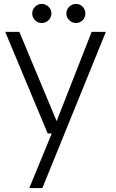

<svg xmlns="http://www.w3.org/2000/svg" viewBox="-20 -713 596 983"><path d="M228.5 -609.6Q213.9 -595.2 193.8 -595.2Q173.8 -595.2 159.4 -609.6Q145 -624 145 -644Q145 -664.1 159.4 -678.5Q173.8 -692.9 193.8 -692.9Q213.9 -692.9 228.5 -678.5Q243.2 -664.1 243.2 -644Q243.2 -624 228.5 -609.6ZM403.1 -609.6Q389.2 -595.2 369.1 -595.2Q349.1 -595.2 334.5 -609.6Q319.8 -624 319.8 -644Q319.8 -664.1 334.5 -678.5Q349.1 -692.9 369.1 -692.9Q389.2 -692.9 403.1 -678.5Q417 -664.1 417 -644Q417 -624 403.1 -609.6ZM522 -549.8 196.8 250H129.9L245.1 -29.8H224.1L6.8 -549.8H79.1L270 -92.8L449.2 -549.8Z"/></svg>

Font: Oakes Grotesk
Style: Light
Weight: 300
Designer: Samuel Oakes
Foundry: Samuel Oakes
Version: Version 1.0 | wf-rip DC20170320